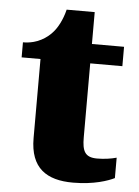

<svg xmlns="http://www.w3.org/2000/svg" viewBox="-50 -701 544 750"><g transform="rotate(5 222.0 -325.5)"><path d="M264 10C347 10 402 -10 426 -22V-102C405 -96 377 -92 350 -92C302 -92 291 -116 291 -170V-460H417V-536H291V-661H181C171 -620 153 -587 135 -568C116 -547 79 -519 22 -519V-460H96V-150C96 -32 161 10 264 10Z"/></g></svg>

Font: Noto Serif Lao Black
Style: Regular
Weight: 900
Designer: Monotype Design Team
Foundry: Monotype Imaging Inc.
Version: Version 2.003